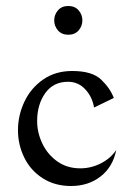

<svg xmlns="http://www.w3.org/2000/svg" viewBox="-20 -609 440 641"><path d="M40 -174Q40 -224 61.5 -269.5Q83 -315 124 -343.5Q165 -372 221 -372Q288 -372 318 -343Q348 -314 360 -282L294 -250Q288 -286 264.5 -311Q241 -336 207 -336Q158 -336 131 -298Q104 -260 104 -205Q104 -166 121.5 -129.5Q139 -93 171.5 -70Q204 -47 248 -47Q284 -47 316.5 -63.5Q349 -80 368 -108Q357 -52 316 -20Q275 12 217 12Q163 12 122.5 -14Q82 -40 61 -83Q40 -126 40 -174ZM161 -541Q161 -560 173.5 -574.5Q186 -589 208 -589Q230 -589 242.5 -574.5Q255 -560 255 -541Q255 -522 242.5 -507.5Q230 -493 208 -493Q186 -493 173.5 -507.5Q161 -522 161 -541Z"/></svg>

Font: BellefairVN
Style: Regular
Weight: 400
Designer: Nick Shinn, Liron Lavi Turkenic
Foundry: Shinntype
Version: Version 1.003